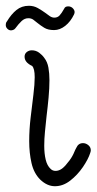

<svg xmlns="http://www.w3.org/2000/svg" viewBox="-70 -626 334 664"><path d="M120 18Q93 18 69 -5Q47 -27 39 -62Q31 -97 31 -138Q31 -178 36 -220Q41 -262 45.5 -298.5Q50 -335 50 -359Q50 -389 41 -398Q15 -410 15 -430Q15 -440 22.5 -446Q30 -452 40 -452Q54 -452 65 -444Q76 -436 83 -426Q94 -412 97.5 -392Q101 -372 101 -349Q101 -321 98 -288.5Q95 -256 91 -224Q88 -196 85.5 -170.5Q83 -145 83 -122Q83 -95 88 -74Q93 -53 105 -42Q112 -35 122 -35Q140 -35 156.5 -54Q173 -73 180 -86Q184 -93 187 -100.5Q190 -108 194 -115Q201 -131 217 -131Q227 -131 235.5 -124Q244 -117 244 -106Q244 -103 242 -97Q235 -75 216.5 -48Q198 -21 173 -1.5Q148 18 120 18ZM-32 -521Q-39 -521 -44.5 -526.5Q-50 -532 -50 -539Q-50 -548 -46 -552Q-31 -577 -13 -591.5Q5 -606 30 -606Q47 -606 61 -598Q75 -590 86 -582Q95 -575 102.5 -570Q110 -565 118 -565Q129 -565 136 -572.5Q143 -580 152 -596Q155 -604 166 -604Q177 -604 184 -595Q191 -586 186 -576Q174 -551 155.5 -536.5Q137 -522 117 -522Q96 -522 83 -530Q70 -538 59 -547Q52 -553 45 -558Q38 -563 28 -563Q15 -563 4.5 -553Q-6 -543 -17 -528Q-20 -524 -24.5 -522.5Q-29 -521 -32 -521Z"/></svg>

Font: Twinkle Star
Style: Regular
Weight: 400
Designer: Robert E. Leuschke
Foundry: Robert E. Leuschke
Version: Version 2.010; ttfautohint (v1.8.3)